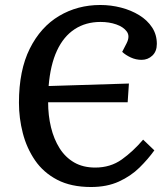

<svg xmlns="http://www.w3.org/2000/svg" viewBox="-20 -736 671 770"><path d="M488 -563Q502 -591 488.5 -609.5Q475 -628 446.5 -638Q418 -648 383 -648Q324 -648 279.5 -619Q235 -590 208.5 -533Q182 -476 175 -391L497 -401L492 -326H173Q173 -273 184.5 -225.5Q196 -178 219 -141.5Q242 -105 277.5 -84.5Q313 -64 362 -64Q423 -64 468.5 -96.5Q514 -129 554 -176L599 -133Q574 -98 539.5 -64Q505 -30 457 -8Q409 14 345 14Q265 14 209.5 -15Q154 -44 120.5 -93Q87 -142 71.5 -202Q56 -262 56 -324Q56 -454 99.5 -541Q143 -628 217 -672Q291 -716 382 -716Q425 -716 465.5 -705.5Q506 -695 538.5 -675Q571 -655 590 -626Q609 -597 609 -560Q609 -530 591 -513Q573 -496 548 -496Q525 -496 504.5 -505.5Q484 -515 470 -528Z"/></svg>

Font: Literata Medium
Style: Italic
Weight: 500
Italic angle: -2°
Designer: Latin by Veronika Burian and Jose Scaglione. Greek by Irene Vlachou. Cyrillic by Vera Evstafieva
Foundry: TypeTogether
Version: Version 3.103;gftools[0.9.29]